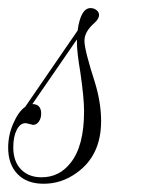

<svg xmlns="http://www.w3.org/2000/svg" viewBox="-60 -444 392 470"><path d="M46.7 5.8Q5.8 5.8 -17.1 -17.9Q-40 -41.7 -40 -82.5Q-40 -113.3 -27.5 -141.7Q-15 -170.8 1.7 -182.5L130 -369.2Q137.5 -424.2 161.7 -424.2Q170 -424.2 176.2 -419.2Q182.5 -414.2 182.5 -407.5Q182.5 -398.3 171.7 -388.3Q146.7 -366.7 146.7 -344.2Q146.7 -321.7 172.5 -241.7Q187.5 -192.5 187.5 -147.5Q187.5 -63.3 127.5 -20.8Q90.8 5.8 46.7 5.8ZM136.7 -266.7Q128.3 -315.8 128.3 -340.8V-347.5L19.2 -189.2Q40.8 -189.2 40.8 -165.8Q40.8 -154.2 35 -146.2Q29.2 -138.3 20.8 -138.3Q20 -138.3 12.5 -140.4Q5 -142.5 2.5 -142.5Q-10.8 -142.5 -19.2 -125.8Q-27.5 -109.2 -27.5 -83.3Q-27.5 -49.2 -8.8 -29.6Q10 -10 41.7 -10Q85 -10 112.5 -45Q145.8 -85.8 145.8 -171.7Q145.8 -204.2 136.7 -266.7Z"/></svg>

Font: Sirivennela
Style: Regular
Weight: 400
Designer: Appaji Ambarisha Darbha
Foundry: Appaji Ambarisha Darbha
Version: Version 1.00; ttfautohint (v1.8.4.7-5d5b)